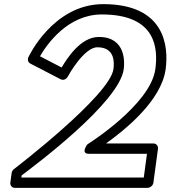

<svg xmlns="http://www.w3.org/2000/svg" viewBox="-20 -885 826 930"><path d="M458.5 -706C369.1 -706 303 -599.1 278.6 -558L173.7 -612.4C207.8 -671.4 308.4 -815 473.2 -815C739 -815 745.6 -647.9 732.4 -550C709 -377.3 405.3 -187 403.4 -185.9C403.4 -185.9 367.6 -140 410.9 -140H691.9L676.4 -25H83.4L84.8 -35.3C150.5 -85.1 557.5 -388.3 579.4 -550C583.4 -579.8 591.9 -706 458.5 -706ZM451.7 -656C538.3 -656 533.4 -580.2 529.4 -550C512 -421.5 50.9 -68.4 48 -66.3C41.9 -61.7 37.4 -54.5 36.4 -47L30 0C28.5 10.7 36.5 25 51.6 25H694.6C705.3 25 721 15.1 723 0L745.3 -165C746.8 -175.7 738.8 -190 723.7 -190H493.5C586.6 -257 761.7 -397.1 782.4 -550C797.2 -660.1 780.2 -865 480 -865C236.2 -865 117.8 -608.6 117.5 -607.9C112.7 -597.7 115.1 -583.3 126.2 -577.5L272.9 -501.5C290.6 -492.3 304.2 -505.5 309.2 -515.4C312.7 -522.6 387.7 -656 451.7 -656Z"/></svg>

Font: Hussar Techniczny
Style: Bold 
Weight: 700
Foundry: Cannot Into Space Fonts
Version: Version 0.77